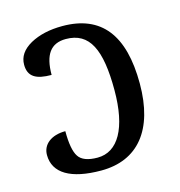

<svg xmlns="http://www.w3.org/2000/svg" viewBox="-88 -625 668 713"><g transform="rotate(-15 246.0 -268.0)"><path d="M214.8 -40C178.2 -40 153.8 -49.3 142.1 -67.4C129.9 -85.4 124 -118.7 124 -166C69.8 -166 35.2 -138.7 35.2 -98.1C35.2 -27.8 99.1 9.8 215.8 9.8C356.4 9.8 437 -86.9 437 -265.1C437 -452.1 363.8 -545.9 213.9 -545.9C165 -545.9 124 -536.6 90.3 -518.1C56.6 -499 40 -474.6 40 -443.8C40 -397.5 69.8 -380.9 128.9 -380.9C128.9 -458.5 155.8 -496.1 213.9 -496.1C305.2 -496.1 339.8 -422.4 339.8 -266.1C339.8 -120.1 293.5 -40 214.8 -40Z"/></g></svg>

Font: Gandom
Style: Regular
Weight: 400
Foundry: DejaVu fonts team - Redesigned by Saber Rastikerdar - Based on Samim Font
Version: Version 0.8